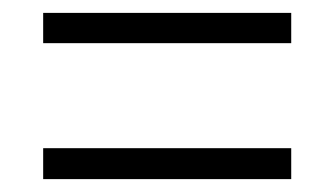

<svg xmlns="http://www.w3.org/2000/svg" viewBox="-20 -501 501 298"><path d="M47 -434H432V-481H47ZM47 -223H432V-271H47Z"/></svg>

Font: Noto Sans Condensed Light
Style: Italic
Weight: 300
Width: 3
Italic angle: -12°
Designer: Monotype Design Team
Foundry: Monotype Imaging Inc.
Version: Version 2.013